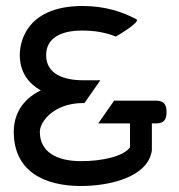

<svg xmlns="http://www.w3.org/2000/svg" viewBox="-20 -610 598 641"><path d="M26 -170C26 -39 126 11 251 11C340 11 474 -16 487 -108V-109V-198H501C527 -198 536 -210 536 -236C536 -260 528 -274 501 -274H361L308 -198H414V-118C391 -87 319 -72 251 -72C167 -72 113 -104 113 -170C113 -204 160 -266 258 -266H262L315 -342H258C194 -342 134 -362 134 -426C134 -482 182 -508 254 -508C297 -508 334 -501 364 -489L366 -488L370 -490C370 -490 452 -537 435 -546C389 -570 332 -590 256 -590C55 -590 46 -452 46 -427C46 -368 76 -331 116 -308C67 -285 26 -240 26 -170Z"/></svg>

Font: Charger Pro
Style: BdExt
Weight: 700
Designer: Jasper
Foundry: Cannot Into Space Fonts
Version: Version 1.09